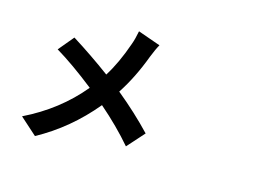

<svg xmlns="http://www.w3.org/2000/svg" viewBox="-105 -975 1710 1228"><g transform="rotate(15 750.0 -360.5)"><path d="M206.1 49.8 93.8 -50.8Q316.4 -159.2 464.8 -338.9Q317.4 -455.1 203.1 -523.4L287.1 -624Q418 -542 544.9 -448.2Q604.5 -542 652.3 -679.7Q666 -716.8 675.8 -769.5L825.2 -716.8Q807.6 -686.5 785.2 -629.9Q729.5 -480.5 653.3 -364.3Q783.2 -257.8 885.7 -149.4L785.2 -37.1Q692.4 -145.5 569.3 -252Q412.1 -62.5 206.1 49.8Z"/></g></svg>

Font: Bpmf GenYo Gothic B
Style: B
Weight: 700
Foundry: But Ko
Version: Version 1.320